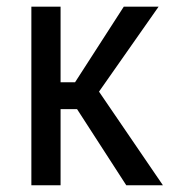

<svg xmlns="http://www.w3.org/2000/svg" viewBox="-20 -548 520 568"><path d="M208 -225.1H159.2V0H72.8V-528.3H159.2V-304.7H202.1L346.2 -528.3H449.2L272.9 -276.9L461.9 0H353.5Z"/></svg>

Font: Roboto Condensed
Style: Regular
Weight: 400
Designer: Google
Version: Version 2.001047; 2015